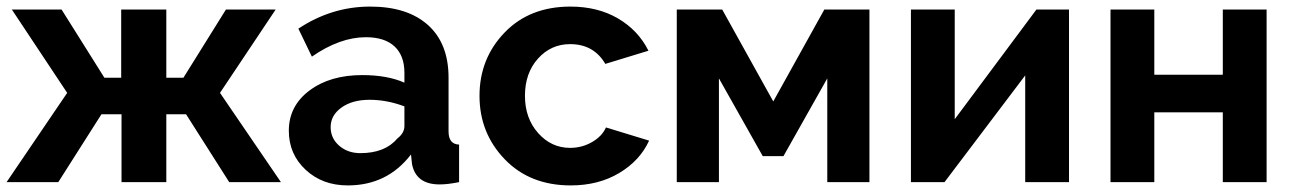

<svg xmlns="http://www.w3.org/2000/svg" viewBox="-20 -553 3928 583"><path d="M16 -524H167L297 -317H348V-524H485V-317H537L666 -524H817L648 -271L833 0H676L545 -206H485V0H349V-206H288L157 0H0L184 -271Z M1036 10Q959 10 908 -37.5Q857 -85 857 -156Q857 -231 919.5 -278Q982 -325 1080 -325Q1156 -325 1208 -302V-332Q1208 -384 1178 -412Q1148 -440 1091 -440Q1012 -440 927 -381L886 -466Q987 -533 1104 -533Q1217 -533 1279.5 -477Q1342 -421 1342 -317V-154Q1342 -115 1374 -114V0Q1340 7 1315 7Q1243 7 1231 -55L1228 -84Q1156 10 1036 10ZM1074 -88Q1149 -88 1186 -132Q1208 -149 1208 -170V-230Q1155 -250 1102 -250Q1050 -250 1017 -226.5Q984 -203 984 -167Q984 -133 1010 -110.5Q1036 -88 1074 -88Z M1712 -533Q1795 -533 1856.5 -497Q1918 -461 1949 -399L1818 -359Q1783 -419 1711 -419Q1653 -419 1613.5 -375Q1574 -331 1574 -262Q1574 -194 1614 -149Q1654 -104 1711 -104Q1747 -104 1777.5 -121.5Q1808 -139 1820 -166L1951 -126Q1923 -65 1860 -27.5Q1797 10 1713 10Q1589 10 1512.5 -69.5Q1436 -149 1436 -262Q1436 -375 1512 -454Q1588 -533 1712 -533Z M2173 -524 2328 -245 2483 -524H2620V0H2492V-315L2359 -79H2296L2163 -315V0H2035V-524Z M2879 -524V-191L3127 -524H3226V0H3093V-324L2848 0H2746V-524Z M3485 -524V-326H3693V-524H3826V0H3693V-212H3485V0H3352V-524Z"/></svg>

Font: Raleway
Style: Bold
Weight: 700
Designer: Matt McInerney, Pablo Impallari, Rodrigo Fuenzalida
Foundry: Matt McInerney, Pablo Impallari, Rodrigo Fuenzalida
Version: Version 3.000